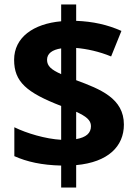

<svg xmlns="http://www.w3.org/2000/svg" viewBox="-20 -779 612 857"><path d="M253 -40V58H320V-42C463 -55 533 -126 533 -223C533 -340 428 -381 320 -421V-565C367 -561 423 -549 476 -527L522 -641C459 -669 395 -683 320 -686V-759H253V-684C129 -673 43 -612 43 -512C43 -414 98 -366 253 -306V-155C183 -159 99 -184 44 -211V-82C100 -57 166 -42 253 -40ZM253 -563V-448C209 -468 190 -484 190 -512C190 -540 213 -557 253 -563ZM320 -158V-280C364 -260 386 -243 386 -216C386 -185 365 -166 320 -158Z"/></svg>

Font: Noto Traditional Nushu
Style: Bold
Weight: 700
Designer: LIU Zhao
Foundry: LiuZhao Studio
Version: Version 2.003